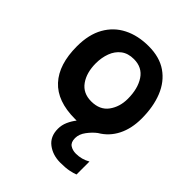

<svg xmlns="http://www.w3.org/2000/svg" viewBox="-212 -656 1010 1010"><g transform="rotate(45 293.0 -151.0)"><path d="M300 12.5Q168 12.5 102.5 -58.8Q37 -130 37 -265Q37 -353 70.8 -412.5Q104.5 -472 164.5 -502.2Q224.5 -532.5 304 -532.5Q385.5 -532.5 439.5 -495Q493.5 -457.5 520.2 -391Q547 -324.5 547 -237Q547 -162.5 519 -107Q491 -51.5 438 -20.5Q414.5 -3 393 25.5Q371.5 54 371.5 83.5Q371.5 114.5 389.5 126.5Q407.5 138.5 432.5 138.5Q475.5 138.5 512.5 117V213.5Q498 219.5 472.5 224.8Q447 230 408 230Q352 230 312.5 200Q273 170 273 112.5Q273 85 284.2 59.5Q295.5 34 312.5 12.5Q306.5 12.5 300 12.5ZM295 -113Q359 -113 390.5 -156Q422 -199 422 -259Q422 -334 390.5 -381.8Q359 -429.5 297 -429.5Q253.5 -429.5 225.5 -408Q197.5 -386.5 184 -350.5Q170.5 -314.5 170.5 -272Q170.5 -202.5 202.2 -157.8Q234 -113 295 -113Z"/></g></svg>

Font: Grandstander SemiBold
Style: Regular
Weight: 600
Designer: Tyler Finck
Foundry: Etcetera Type Co
Version: Version 1.200; ttfautohint (v1.8.3)